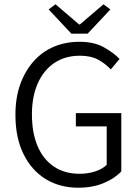

<svg xmlns="http://www.w3.org/2000/svg" viewBox="-20 -864 654 896"><path d="M345 12Q259 12 193 -28.5Q127 -69 89.5 -145.5Q52 -222 52 -328Q52 -408 74.5 -470.5Q97 -533 137 -578Q177 -623 231.5 -646Q286 -669 351 -669Q419 -669 464.5 -643.5Q510 -618 538 -589L497 -540Q472 -567 438 -585.5Q404 -604 353 -604Q284 -604 234 -570.5Q184 -537 156.5 -475.5Q129 -414 129 -330Q129 -245 155 -183Q181 -121 231 -87Q281 -53 352 -53Q390 -53 424 -64Q458 -75 478 -95V-274H334V-336H546V-64Q515 -31 463.5 -9.5Q412 12 345 12ZM313 -707 207 -820 239 -844 349 -750H353L463 -844L495 -820L389 -707Z"/></svg>

Font: Assistant ExtraLight
Style: Regular
Weight: 400
Version: Version 3.000